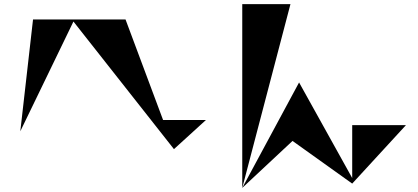

<svg xmlns="http://www.w3.org/2000/svg" viewBox="-20 -838 2040 936"><path d="M828 -111 338 -733 79 -198 141 -743H592L775 -253H984Z M1161 -818H1396L1161 78ZM1959 -228 1697 57 1406 -151 1161 78 1438 -436 1697 30V-228Z"/></svg>

Font: Chokokutai
Style: Regular
Weight: 400
Designer: 108号,108go
Foundry: Font Zone 108
Version: Version 1.000; ttfautohint (v1.8.3)